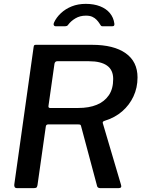

<svg xmlns="http://www.w3.org/2000/svg" viewBox="-20 -974 744 994"><path d="M606 -19Q613 0 594 0H498Q491 0 486.5 -4Q482 -8 481 -17L400 -320Q399 -326 396 -328Q393 -330 383 -330H230Q218 -330 217 -318L174 -15Q172 -5 168 -2.5Q164 0 153 0H69Q59 0 56 -5.5Q53 -11 54 -19L154 -730Q155 -738 157.5 -740Q160 -742 166 -742H456Q569 -742 630.5 -698.5Q692 -655 692 -573Q692 -520 671 -475Q650 -430 612.5 -397.5Q575 -365 523 -349Q516 -347 513.5 -344Q511 -341 512 -337L606 -19ZM385 -415Q441 -415 481 -431.5Q521 -448 543.5 -481Q566 -514 566 -565Q566 -612 534 -634.5Q502 -657 441 -657H276Q265 -657 262 -644L231 -426Q230 -420 232.5 -417.5Q235 -415 239 -415H385ZM269 -838Q261 -838 258.5 -844Q256 -850 260 -858Q272 -884 295.5 -906Q319 -928 351.5 -941Q384 -954 424 -954Q466 -954 498 -941.5Q530 -929 549 -906Q568 -883 572 -852Q573 -847 571 -842.5Q569 -838 561 -838H510Q504 -838 501.5 -842.5Q499 -847 494 -854Q489 -862 480 -871.5Q471 -881 458 -887Q445 -893 425 -893Q394 -893 370.5 -879Q347 -865 333 -846Q330 -841 325.5 -839.5Q321 -838 317 -838Z"/></svg>

Font: Libre Franklin Medium
Style: Italic
Weight: 500
Italic angle: -8°
Designer: Pablo Impallari, Rodrigo Fuenzalida, Nhung Nguyen
Foundry: Impallari Type
Version: Version 3.000